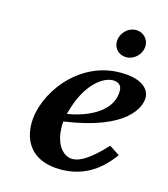

<svg xmlns="http://www.w3.org/2000/svg" viewBox="-99 -710 698 799"><g transform="rotate(15 250.0 -311.0)"><path d="M324 -564C324 -536 346 -512 378 -512C413 -512 444 -542 444 -579C444 -607 421 -632 390 -632C354 -632 324 -601 324 -564ZM500 -369C500 -405 469 -444 373 -444C190 -444 69 -271 69 -145C69 -58 119 10 235 10C326 10 397 -31 454 -110L410 -139C350 -75 307 -45 271 -45C236 -45 194 -80 194 -167C194 -171 194 -178 195 -186C465 -224 500 -332 500 -369ZM389 -370C389 -273 275 -232 201 -220C236 -360 311 -405 350 -405C373 -405 389 -395 389 -370Z"/></g></svg>

Font: Linux Libertine O
Style: Bold Italic
Weight: 700
Italic angle: -11.5°
Designer: Philipp H. Poll
Foundry: Philipp H. Poll
Version: Version 4.1.0